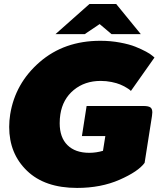

<svg xmlns="http://www.w3.org/2000/svg" viewBox="-20 -920 807 957"><path d="M492.5 -900H559.2L681.7 -750H535.8L476.7 -800L402.5 -750H256.7L425.8 -900ZM25.8 -287.5Q25.8 -318.3 30.8 -350Q55.8 -505 177.9 -610.8Q300 -716.7 480 -716.7Q531.7 -716.7 578.3 -707.9Q625 -699.2 655 -687.1Q685 -675 707.5 -662.9Q730 -650.8 740 -641.7L750 -633.3L632.5 -466.7Q630.8 -468.3 626.7 -472.1Q622.5 -475.8 608.3 -484.2Q594.2 -492.5 578.3 -499.2Q562.5 -505.8 536.2 -511.3Q510 -516.7 481.7 -516.7Q402.5 -516.7 347.5 -471.3Q292.5 -425.8 280.8 -350Q277.5 -329.2 277.5 -305.8Q277.5 -235 316.2 -196.7Q355 -158.3 425 -158.3Q459.2 -158.3 493.3 -168.3L505 -241.7H388.3L411.7 -391.7H695Q719.2 -391.7 729.2 -385Q739.2 -378.3 739.2 -360Q739.2 -355 737.5 -341.7L700.8 -108.3Q669.2 -65 576.2 -24.2Q483.3 16.7 364.2 16.7Q203.3 16.7 114.6 -68.8Q25.8 -154.2 25.8 -287.5Z"/></svg>

Font: BoonTook
Style: Italic
Weight: 400
Italic angle: -9°
Designer: Sungsit Sawaiwan
Foundry: FontUni
Version: Version 3.0